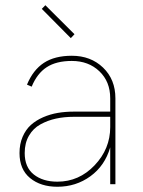

<svg xmlns="http://www.w3.org/2000/svg" viewBox="-20 -710 550 740"><path d="M154.8 -689.9 267.1 -578.1 252.9 -563 141.1 -675.8ZM424.8 -331.1V0H404.8V-142.1Q384.3 -71.3 328.6 -30.8Q272.9 9.8 201.2 9.8Q136.7 9.8 95.9 -23.7Q55.2 -57.1 55.2 -120.1Q55.2 -154.8 67.1 -182.6Q79.1 -210.4 98.9 -228.3Q118.7 -246.1 146.2 -258.1Q173.8 -270 202.9 -274.9Q231.9 -279.8 264.2 -279.8H404.8V-331.1Q404.8 -395.5 363 -435.3Q321.3 -475.1 256.8 -475.1Q196.8 -475.1 159.9 -450.9Q123 -426.8 102.1 -376L84 -383.8Q107.4 -440.4 149.2 -467.8Q190.9 -495.1 256.8 -495.1Q329.6 -495.1 377.2 -449.5Q424.8 -403.8 424.8 -331.1ZM404.8 -220.2V-259.8H264.2Q227.5 -259.8 195.8 -252.9Q164.1 -246.1 136 -230.7Q107.9 -215.3 91.6 -187Q75.2 -158.7 75.2 -120.1Q75.2 -65.4 110.1 -37.6Q145 -9.8 201.2 -9.8Q284.7 -9.8 344.7 -73Q404.8 -136.2 404.8 -220.2Z"/></svg>

Font: Genome Thin
Style: Regular
Weight: 250
Designer: Alfredo Marco Pradil
Version: Version 1.001